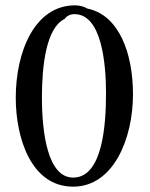

<svg xmlns="http://www.w3.org/2000/svg" viewBox="-20 -686 561 719"><path d="M261 -666C109 -666 39 -491 39 -320C39 -170 96 13 254 13C405 13 478 -167 478 -333C478 -486 426 -630 307 -654C294 -662 277 -666 261 -666ZM259 -633C361 -633 377 -447 377 -337C377 -221 365 -21 254 -21C158 -21 137 -190 137 -322C137 -436 152 -582 222 -615C231 -627 243 -633 259 -633Z"/></svg>

Font: Sibila
Style: Regular
Weight: 400
Designer: Stefan Peev
Foundry: Context Ltd
Version: Version 1.000